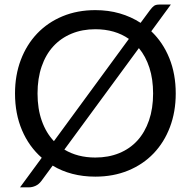

<svg xmlns="http://www.w3.org/2000/svg" viewBox="-20 -769 838 844"><path d="M752.5 -358Q752.5 -277.5 727 -210.2Q701.5 -143 655 -94.5Q608.5 -46 543.2 -19.2Q478 7.5 399 7.5Q345 7.5 298 -4.8Q251 -17 211.5 -41L161.5 27Q150.5 41.5 136 48Q121.5 54.5 107 54.5H68L163.5 -75.5Q107.5 -124.5 76.8 -196.5Q46 -268.5 46 -358Q46 -438.5 71.5 -505.8Q97 -573 143.5 -621.8Q190 -670.5 255 -697.5Q320 -724.5 399 -724.5Q456.5 -724.5 506.5 -710Q556.5 -695.5 598 -668.5L639 -724Q649 -737.5 657 -743.2Q665 -749 681 -749H731L645 -631.5Q696.5 -582.5 724.5 -513Q752.5 -443.5 752.5 -358ZM145 -358Q145 -290.5 163.8 -237.8Q182.5 -185 217 -148.5L546.5 -598Q516.5 -619 479.5 -629.8Q442.5 -640.5 399 -640.5Q341.5 -640.5 294.5 -621Q247.5 -601.5 214.2 -565.2Q181 -529 163 -476.5Q145 -424 145 -358ZM653 -358Q653 -421 636.8 -471.2Q620.5 -521.5 590.5 -557.5L263 -111.5Q321 -76.5 399 -76.5Q457 -76.5 504 -95.8Q551 -115 584 -151.2Q617 -187.5 635 -239.8Q653 -292 653 -358Z"/></svg>

Font: Lato TR
Style: Regular
Weight: 400
Designer: Lukasz Dziedzic
Foundry: tyPoland Lukasz Dziedzic
Version: Version 1.104 2013